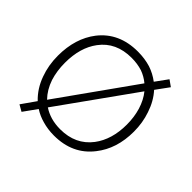

<svg xmlns="http://www.w3.org/2000/svg" viewBox="-186 -914 1163 1163"><g transform="rotate(45 396.0 -332.5)"><path d="M638.7 -718.8 582 -640.6Q542 -670.9 495.1 -686.5Q444.3 -702.1 384.8 -702.1Q224.6 -702.1 135.7 -588.9Q59.6 -490.2 59.6 -341.8Q59.6 -259.8 85.9 -188.5Q113.3 -112.3 168 -60.5L103.5 31.2L144.5 54.7L206.1 -31.2Q242.2 -7.8 285.2 3.9Q332 17.6 384.8 17.6Q543.9 17.6 632.8 -96.7Q710.9 -195.3 710.9 -341.8Q710.9 -418 687.5 -485.4Q664.1 -556.6 618.2 -607.4L678.7 -690.4ZM548.8 -593.8 202.1 -106.4Q160.2 -149.4 138.7 -212.9Q120.1 -272.5 120.1 -341.8Q120.1 -471.7 181.6 -553.7Q252 -648.4 384.8 -648.4Q434.6 -648.4 477.5 -634.8Q517.6 -620.1 548.8 -593.8ZM238.3 -77.1 583 -559.6Q616.2 -518.6 633.8 -460.9Q650.4 -405.3 650.4 -341.8Q650.4 -213.9 587.9 -130.9Q515.6 -36.1 384.8 -36.1Q340.8 -36.1 303.7 -46.9Q267.6 -57.6 238.3 -77.1Z"/></g></svg>

Font: Gulim
Style: Regular
Weight: 400
Version: Version 2.21